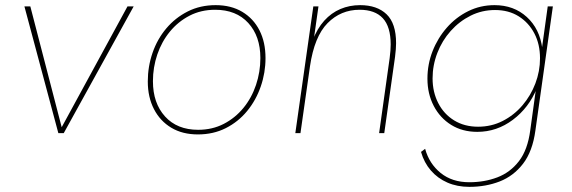

<svg xmlns="http://www.w3.org/2000/svg" viewBox="-20 -518 2225 747"><path d="M207 0 75 -493H98L220 -23L476 -493H500L228 0Z M750 5Q690 5 646.5 -21Q603 -47 579 -93.5Q555 -140 555 -201Q555 -259 573.5 -312.5Q592 -366 627 -407.5Q662 -449 710.5 -473.5Q759 -498 819 -498Q879 -498 922.5 -472Q966 -446 989.5 -400Q1013 -354 1013 -292Q1013 -235 994.5 -181.5Q976 -128 941.5 -86Q907 -44 858.5 -19.5Q810 5 750 5ZM751 -13Q806 -13 850.5 -36Q895 -59 927 -98Q959 -137 976 -187.5Q993 -238 993 -292Q993 -377 946 -428.5Q899 -480 817 -480Q762 -480 717.5 -457Q673 -434 641 -395Q609 -356 592 -306Q575 -256 575 -202Q575 -117 622 -65Q669 -13 751 -13Z M1129 0 1199 -493H1219L1200 -359L1196 -360Q1214 -407 1241.5 -437.5Q1269 -468 1304.5 -483Q1340 -498 1381 -498Q1447 -498 1484 -462.5Q1521 -427 1521 -350Q1521 -340 1520 -326.5Q1519 -313 1517 -297L1475 0H1455L1496 -292Q1498 -306 1499 -320.5Q1500 -335 1500 -345Q1500 -414 1469.5 -447Q1439 -480 1379 -480Q1306 -480 1254.5 -428Q1203 -376 1186 -260L1149 0Z M1806 209Q1759 209 1721 192.5Q1683 176 1656.5 145.5Q1630 115 1618 73L1634 61Q1650 119 1694.5 155Q1739 191 1806 191Q1865 191 1915 172Q1965 153 1999 109Q2033 65 2043 -11L2066 -178L2069 -175Q2038 -99 1975.5 -52Q1913 -5 1837 -5Q1779 -5 1735.5 -32Q1692 -59 1667.5 -106Q1643 -153 1643 -212Q1643 -268 1663 -319Q1683 -370 1718.5 -410.5Q1754 -451 1801.5 -474.5Q1849 -498 1904 -498Q1979 -498 2029.5 -452Q2080 -406 2090 -329L2088 -327L2111 -493H2131L2063 -10Q2052 71 2015 119Q1978 167 1924 188Q1870 209 1806 209ZM1840 -25Q1892 -25 1936 -47.5Q1980 -70 2012.5 -108Q2045 -146 2063 -193.5Q2081 -241 2081 -291Q2081 -346 2059 -388Q2037 -430 1998 -454.5Q1959 -479 1906 -479Q1855 -479 1811 -457Q1767 -435 1733.5 -397.5Q1700 -360 1681.5 -312Q1663 -264 1663 -213Q1663 -160 1685 -117Q1707 -74 1747 -49.5Q1787 -25 1840 -25Z"/></svg>

Font: Hanken Grotesk Thin
Style: Italic
Weight: 250
Italic angle: -8°
Designer: Alfredo Marco Pradil
Foundry: Hanken Design Co.
Version: Version 3.013